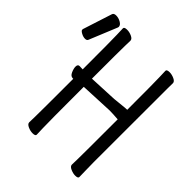

<svg xmlns="http://www.w3.org/2000/svg" viewBox="-281 -844 981 981"><g transform="rotate(45 210.0 -353.0)"><path d="M-29 -705Q-26 -717 -8.5 -717Q9 -717 25.5 -707.5Q42 -698 42 -685Q42 -682 41 -680L-21 -529Q-24 -520 -37.5 -520Q-51 -520 -65.5 -528Q-80 -536 -80 -542.5Q-80 -549 -79 -550ZM114 11Q98 11 80.5 3Q63 -5 63 -17Q63 -29 64 -55Q65 -81 65 -332H66Q66 -333 61 -333Q46 -333 37.5 -352Q29 -371 29 -385Q29 -402 42 -402L65 -401Q65 -621 63.5 -649.5Q62 -678 62 -695Q62 -705 83 -705Q100 -705 117 -697Q134 -689 134 -677Q134 -665 133 -639.5Q132 -614 132 -401L286 -408L354 -415L372 -416Q372 -621 370.5 -649.5Q369 -678 369 -695Q369 -705 390 -705Q406 -705 423.5 -697Q441 -689 441 -677Q441 -665 440.5 -639.5Q440 -614 440 -106Q440 -75 441 -46Q442 -17 442 0Q442 10 421 10Q406 10 388 2Q370 -6 370 -18Q370 -30 371 -56Q372 -82 372 -347Q334 -350 310 -350L132 -342Q132 -74 133.5 -45Q135 -16 135 1Q135 11 114 11Z"/></g></svg>

Font: Moon Stars Kai HW
Style: Regular
Weight: 400
Designer: GuiWonder
Version: Version 1.101